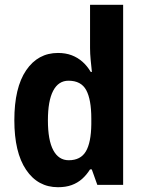

<svg xmlns="http://www.w3.org/2000/svg" viewBox="-20 -780 606 810"><path d="M224.6 9.8Q139.6 9.8 90.1 -63.7Q40.5 -137.2 40.5 -272.9Q40.5 -410.2 90.3 -483.4Q140.1 -556.6 224.6 -556.6Q256.8 -556.6 282.5 -546.9Q308.1 -537.1 328.1 -519.3Q348.1 -501.5 362.8 -476.6H367.7Q365.2 -500.5 362.5 -527.1Q359.9 -553.7 359.9 -577.6V-759.8H499.5V0H390.6L367.2 -65.4H359.9Q345.2 -42 326.2 -25.1Q307.1 -8.3 282.5 0.7Q257.8 9.8 224.6 9.8ZM270 -104Q320.3 -104 342.3 -141.4Q364.3 -178.7 365.2 -255.9V-279.8Q365.2 -359.9 343.8 -399.7Q322.3 -439.5 269 -439.5Q226.6 -439.5 204.3 -397Q182.1 -354.5 182.1 -272.5Q182.1 -188.5 204.8 -146.2Q227.5 -104 270 -104Z"/></svg>

Font: Open Sans SemiCondensed
Style: Bold
Weight: 700
Width: 4
Designer: Monotype Design Team
Foundry: Monotype Imaging Inc.
Version: Version 3.003